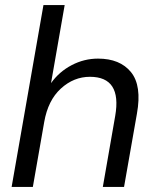

<svg xmlns="http://www.w3.org/2000/svg" viewBox="-20 -740 613 760"><path d="M26 0 152 -720H236L182 -411Q214 -456 263.5 -482Q313 -508 368 -508Q455 -508 498.5 -454.5Q542 -401 522 -290L471 0H387L436 -281Q463 -436 336 -436Q272 -436 221 -389.5Q170 -343 155 -257L110 0Z"/></svg>

Font: DeepMind Sans
Style: Italic
Weight: 400
Italic angle: -10°
Designer: Jonny Pinhorn / Modifications: Colophon Foundry
Foundry: Colophon Foundry
Version: Version 1.002; ttfautohint (v1.8.2)